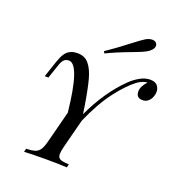

<svg xmlns="http://www.w3.org/2000/svg" viewBox="-148 -956 994 1076"><g transform="rotate(20 349.5 -418.0)"><path d="M80.1 0ZM468.8 -774.4Q520 -814 539.1 -825.2Q558.6 -836.4 577.1 -836.4Q598.1 -836.4 605.5 -819.8Q607.4 -815.4 607.4 -810.1Q607.4 -797.9 596.9 -785.9Q586.4 -773.9 572.3 -766.1Q547.9 -752 492.7 -731.9Q409.7 -701.2 350.1 -671.9L343.3 -683.1Q401.4 -722.2 468.8 -774.4ZM698.7 -568.4Q698.7 -553.7 692.1 -537.6Q685.5 -521.5 672.4 -510.3Q659.2 -499 639.6 -499Q601.6 -499 601.6 -538.6Q601.6 -553.7 610.6 -570.6Q619.6 -587.4 633.3 -601.1H630.4Q606 -599.6 575.7 -579.1Q524.9 -541 468 -466.3Q411.1 -391.6 359.9 -274.4L316.4 -106Q308.1 -73.7 308.1 -57.6Q308.1 -43 314.7 -35.2Q321.3 -27.3 335.4 -24.2Q349.6 -21 375.5 -20L370.6 0Q325.2 -2.9 246.6 -2.9Q158.7 -2.9 115.7 0L120.6 -20Q156.7 -21.5 174.8 -27.8Q192.9 -34.2 203.6 -51.5Q214.4 -68.8 223.6 -106L271 -289.6Q242.2 -566.9 177.7 -566.9Q160.2 -566.9 148.9 -556.2Q137.7 -545.4 129.4 -520L101.6 -438H79.6L112.3 -535.2Q123 -566.4 134.8 -584.7Q146.5 -603 164.6 -612.5Q182.6 -622.1 210.4 -622.1Q252 -622.1 276.9 -592.8Q301.8 -563.5 316.4 -509.8Q331.1 -456.1 346.7 -359.9L354 -311Q424.3 -462.4 524.4 -561Q551.3 -587.4 582 -604.7Q612.8 -622.1 642.6 -622.1Q671.9 -622.1 685.3 -606.7Q698.7 -591.3 698.7 -568.4Z"/></g></svg>

Font: TypoPRO Playfair Display SC
Style: Italic
Weight: 400
Italic angle: -14°
Designer: Claus Eggers Sørensen
Foundry: Claus Eggers Sørensen
Version: Version 1.004;PS 001.004;hotconv 1.0.70;makeotf.lib2.5.58329